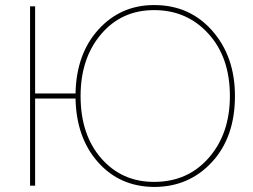

<svg xmlns="http://www.w3.org/2000/svg" viewBox="-20 -735 1000 760"><path d="M590 5Q454 4 368 -93Q282 -190 279 -345H119V0H99V-710H119V-365H279Q282 -522 370 -618.5Q458 -715 590 -715Q731 -715 820.5 -613Q910 -511 910 -355Q910 -192 819 -93.5Q728 5 590 5ZM299 -355Q299 -202 380.5 -108.5Q462 -15 590 -15Q723 -15 806.5 -110.5Q890 -206 890 -355Q890 -508 805 -601.5Q720 -695 590 -695Q461 -695 380 -599.5Q299 -504 299 -355Z"/></svg>

Font: Raleway
Style: Thin
Weight: 100
Designer: Matt McInerney, Pablo Impallari, Rodrigo Fuenzalida
Foundry: Matt McInerney, Pablo Impallari, Rodrigo Fuenzalida
Version: Version 3.000